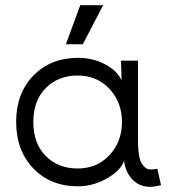

<svg xmlns="http://www.w3.org/2000/svg" viewBox="-20 -703 650 737"><path d="M277.8 -56.2Q352.5 -56.2 400.4 -107.7Q448.2 -159.2 448.2 -234.9Q448.2 -310.1 400.4 -361.6Q352.5 -413.1 277.8 -413.1Q203.6 -413.1 155.8 -365Q107.9 -316.9 107.9 -234.9Q107.9 -151.9 155.8 -104Q203.6 -56.2 277.8 -56.2ZM42 -234.9Q42 -345.2 108.4 -413.1Q174.8 -481 279.8 -481Q336.4 -481 383.5 -456.1Q430.7 -431.2 446.8 -394L444.8 -458V-470.2H509.8V-161.1Q509.8 -143.1 511 -128.7Q512.2 -114.3 515.1 -99.9Q518.1 -85.4 523.4 -76.4Q528.8 -67.4 537.1 -60.1Q545.4 -52.7 556.9 -52.5Q568.4 -52.2 584 -55.2L598.1 7.8Q571.8 14.2 556.2 14.2Q515.6 14.2 488.5 -13.9Q461.4 -42 456.1 -85.9Q444.3 -48.8 390.6 -18.3Q336.9 12.2 279.8 12.2Q173.8 12.2 107.9 -56.6Q42 -125.5 42 -234.9ZM232.9 -533.2 288.1 -683.1H376L297.9 -533.2Z"/></svg>

Font: Kreadon
Style: Regular
Weight: 400
Designer: kohakuno
Foundry: StudioGnu
Version: Version 1.000;Glyphs 3.1.2 (3151)